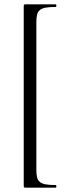

<svg xmlns="http://www.w3.org/2000/svg" viewBox="-20 -745 314 882"><path d="M89 -715V106C89 116 90 117 98 117H236C240 117 240 105 236 105C160 105 147 91 147 34V-642C147 -699 160 -713 236 -713C240 -713 240 -725 236 -725H98C90 -725 89 -724 89 -715Z"/></svg>

Font: Cormorant Garamond
Style: Regular
Weight: 400
Designer: Christian Thalmann (Catharsis Fonts)
Foundry: Catharsis Fonts
Version: Version 4.002;Glyphs 3.4 (3410)